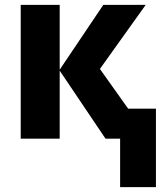

<svg xmlns="http://www.w3.org/2000/svg" viewBox="-20 -569 672 788"><path d="M473 199V0H413L225 -279V0H65V-549H225V-283L404 -549H578L390 -286L506 -123H620V199Z"/></svg>

Font: Noto Sans SemiCondensed ExtraBold
Style: Regular
Weight: 800
Width: 4
Designer: Monotype Design Team
Foundry: Monotype Imaging Inc.
Version: Version 2.013; ttfautohint (v1.8.4.7-5d5b)